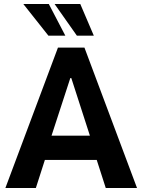

<svg xmlns="http://www.w3.org/2000/svg" viewBox="-20 -944 715 964"><path d="M7 0 271 -705H404L668 0H511L448 -196L503 -141H167L223 -196L160 0ZM333 -552 229 -233 214 -263H456L441 -233L338 -552ZM366 -765 254 -924H383L451 -765ZM223 -765 97 -924H225L308 -765Z"/></svg>

Font: Nunito Sans 7pt Condensed ExtraBold
Style: Regular
Weight: 800
Width: 3
Designer: Vernon Adams
Foundry: Vernon Adams
Version: Version 3.101;gftools[0.9.27]